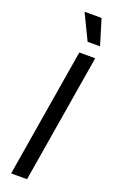

<svg xmlns="http://www.w3.org/2000/svg" viewBox="-179 -980 607 1020"><g transform="rotate(20 124.5 -470.0)"><path d="M246.1 -727.5 125.5 0H35.6L156.2 -727.5ZM178.2 -795.9 108.4 -940.4H204.6L248.5 -795.9Z"/></g></svg>

Font: Inter 24pt
Style: Italic
Weight: 400
Italic angle: -9.3988°
Designer: Rasmus Andersson
Foundry: rsms
Version: Version 4.001;git-66647c0bb